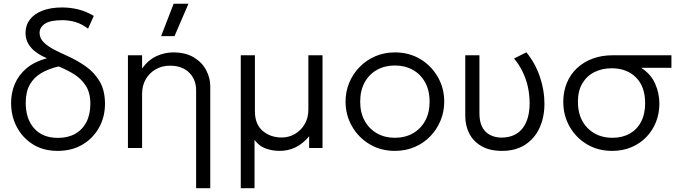

<svg xmlns="http://www.w3.org/2000/svg" viewBox="-20 -774 3560 1004"><path d="M282 15Q206.5 15 152 -19.2Q97.5 -53.5 67.8 -110.2Q38 -167 38 -235.5Q38 -289.5 58 -336.2Q78 -383 119.5 -417.5Q161 -452 225.5 -469.5Q193 -483 167.8 -501.5Q142.5 -520 128 -545.2Q113.5 -570.5 113.5 -602.5Q113.5 -642 136.2 -671.8Q159 -701.5 201.8 -718.2Q244.5 -735 305.5 -735Q347.5 -735 388.5 -725Q429.5 -715 470.5 -691L440.5 -624Q407 -649.5 373.5 -659Q340 -668.5 306.5 -668.5Q242.5 -668.5 214.8 -649.8Q187 -631 187 -602Q187 -574 208.5 -552.8Q230 -531.5 264 -514Q298 -496.5 336.5 -479.5Q385 -457.5 429 -426.5Q473 -395.5 501 -348.5Q529 -301.5 529 -231Q529 -163 498 -107Q467 -51 411.5 -18Q356 15 282 15ZM283 -53Q335 -53 373 -74.2Q411 -95.5 431.8 -135.5Q452.5 -175.5 452.5 -231.5Q452.5 -288.5 428.8 -325.5Q405 -362.5 367 -386Q329 -409.5 286.5 -426.5Q234.5 -414.5 196 -392Q157.5 -369.5 136 -331.8Q114.5 -294 114.5 -236Q114.5 -152 158.8 -102.5Q203 -53 283 -53Z M1005.5 210V-301.5Q1005.5 -359 968.8 -394.8Q932 -430.5 869 -430.5Q828 -430.5 795 -412Q762 -393.5 742.5 -360.2Q723 -327 723 -283V0H649V-485H723V-416Q755.5 -461 798.2 -480.5Q841 -500 885.5 -500Q950.5 -500 993.8 -473.8Q1037 -447.5 1058.2 -406.8Q1079.5 -366 1079.5 -324V210ZM822.5 -585 888 -754.5H965.5L892.5 -585Z M1239 210V-485H1313V-192Q1313 -124.5 1353.5 -89.8Q1394 -55 1453.5 -55Q1490 -55 1521.8 -73.2Q1553.5 -91.5 1573 -124.5Q1592.5 -157.5 1592.5 -201V-485H1666.5V0H1596.5V-61.5Q1564.5 -22.5 1525.8 -3.8Q1487 15 1443 15Q1402 15 1367.5 1.8Q1333 -11.5 1311 -42.5V210Z M2045 15Q1971 15 1912.5 -20Q1854 -55 1820.5 -113.8Q1787 -172.5 1787 -242.5Q1787 -295 1806.2 -341.5Q1825.5 -388 1860.5 -423.8Q1895.5 -459.5 1942.5 -479.8Q1989.5 -500 2045 -500Q2119.5 -500 2177.8 -465Q2236 -430 2269.5 -371.2Q2303 -312.5 2303 -242.5Q2303 -190.5 2283.8 -143.8Q2264.5 -97 2230 -61.2Q2195.5 -25.5 2148.2 -5.2Q2101 15 2045 15ZM2045 -53.5Q2098 -53.5 2139 -76.8Q2180 -100 2203.2 -142.2Q2226.5 -184.5 2226.5 -242.5Q2226.5 -300.5 2203.2 -343Q2180 -385.5 2139 -408.5Q2098 -431.5 2045 -431.5Q1992 -431.5 1951 -408.5Q1910 -385.5 1886.8 -343Q1863.5 -300.5 1863.5 -242.5Q1863.5 -184.5 1887 -142.2Q1910.5 -100 1951.2 -76.8Q1992 -53.5 2045 -53.5Z M2605 15Q2540.5 15 2497.8 -9.8Q2455 -34.5 2434 -75.8Q2413 -117 2413 -166.5V-485H2487V-182Q2487 -117.5 2518.8 -86Q2550.5 -54.5 2604.5 -54.5Q2641.5 -55 2669 -68.2Q2696.5 -81.5 2714.2 -105.2Q2732 -129 2740.8 -161.8Q2749.5 -194.5 2749.5 -234Q2749.5 -277.5 2740.5 -319Q2731.5 -360.5 2713.2 -398.2Q2695 -436 2668 -468L2732.5 -500.5Q2779 -443.5 2803 -373Q2827 -302.5 2827 -232.5Q2827 -162 2801.8 -106.2Q2776.5 -50.5 2727 -17.8Q2677.5 15 2605 15Z M3181 15Q3107 15 3049.2 -19.5Q2991.5 -54 2958.5 -112.2Q2925.5 -170.5 2925.5 -241.5Q2925.5 -295 2944 -340Q2962.5 -385 2996.8 -417.2Q3031 -449.5 3078.5 -467.2Q3126 -485 3183.5 -485H3491V-419.5H3332.5Q3383 -387.5 3405.5 -337.2Q3428 -287 3428 -232Q3428 -180 3410 -135.2Q3392 -90.5 3359.2 -56.8Q3326.5 -23 3281.2 -4Q3236 15 3181 15ZM3182.5 -53.5Q3234 -53.5 3272.5 -75Q3311 -96.5 3332.2 -137Q3353.5 -177.5 3353.5 -235Q3353.5 -321.5 3305.5 -369.2Q3257.5 -417 3178.5 -417Q3128.5 -417 3088.8 -397.2Q3049 -377.5 3025.5 -338.5Q3002 -299.5 3002 -242Q3002 -156 3052.2 -104.8Q3102.5 -53.5 3182.5 -53.5Z"/></svg>

Font: Geologica Roman ExtraLight
Style: Regular
Weight: 250
Designer: Sindre Bremnes, Frode Helland
Foundry: Monokrom Skriftforlag AS
Version: Version 1.010;gftools[0.9.28]